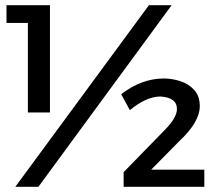

<svg xmlns="http://www.w3.org/2000/svg" viewBox="-20 -720 834 740"><path d="M172.5 -286.5H87.5V-631.5H5V-700H172.5ZM128 0H39L554 -700H641.5ZM767.5 0H456.5V-56.5L613.5 -217.5Q662 -266 662 -300Q662 -344 598.5 -348Q544 -348 480.5 -295.5L447 -357Q526.5 -417.5 611 -417.5Q643.5 -417.5 675.5 -407Q707.5 -396.5 728.8 -373Q750 -349.5 750 -311Q750 -249.5 670 -175L562.5 -66H767.5Z"/></svg>

Font: Argentum Novus Medium
Style: Regular
Weight: 500
Designer: Julieta Ulanovsky (font) & Cristiano Sobral (main changes)
Foundry: Julieta Ulanovsky (font) & Cristiano Sobral (main changes)
Version: Version 3.00;November 27, 2020;FontCreator 13.0.0.2655 64-bi